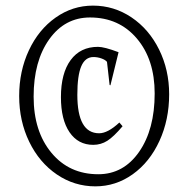

<svg xmlns="http://www.w3.org/2000/svg" viewBox="-20 -640 667 680"><path d="M317.9 20Q390.1 20 450.2 -22.9Q510.3 -65.9 544.7 -140.9Q579.1 -215.8 579.1 -306.2Q579.1 -392.1 543.5 -464.4Q507.8 -536.6 445.8 -578.4Q383.8 -620.1 309.1 -620.1Q236.8 -620.1 176.8 -577.6Q116.7 -535.2 82.3 -461.7Q47.9 -388.2 47.9 -299.8Q47.9 -211.4 83.5 -137.9Q119.1 -64.5 181.2 -22.2Q243.2 20 317.9 20ZM99.1 -297.9Q99.1 -423.3 154.3 -500.7Q209.5 -578.1 298.8 -578.1Q401.4 -578.1 464.6 -503.7Q527.8 -429.2 527.8 -309.1Q527.8 -181.6 472.7 -102.3Q417.5 -22.9 328.1 -22.9Q225.1 -22.9 162.1 -98.9Q99.1 -174.8 99.1 -297.9ZM195.8 -295.9Q195.8 -380.4 230.2 -427.2Q264.6 -474.1 327.1 -474.1Q349.6 -474.1 399.9 -455.1L371.1 -337.9L368.2 -338.9L358.9 -420.9Q353 -428.2 339.1 -433.1Q325.2 -438 311 -438Q281.7 -438 267.8 -405.3Q253.9 -372.6 253.9 -304.2Q253.9 -168 331.1 -168Q361.8 -168 402.8 -206.1L414.1 -192.9Q382.8 -155.8 360.1 -141.4Q337.4 -127 310.1 -127Q256.8 -127 226.3 -171.6Q195.8 -216.3 195.8 -295.9Z"/></svg>

Font: Halibut Cnd
Style: Regular
Weight: 400
Width: 3
Designer: Matteo Maggi
Foundry: Collletttivo
Version: Version 3.080 | FøM Fix